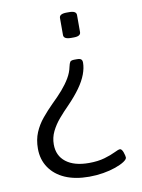

<svg xmlns="http://www.w3.org/2000/svg" viewBox="-81 -581 608 821"><g transform="rotate(-10 222.5 -171.0)"><path d="M275 -321Q288 -321 293 -316.5Q298 -312 298 -302Q298 -279 288 -252Q278 -225 257 -195.5Q236 -166 203 -132Q181 -110 160.5 -86Q140 -62 127 -35.5Q114 -9 114 21Q114 70 149.5 97.5Q185 125 249 125Q288 125 317 116.5Q346 108 364 99Q382 90 389 90Q393 90 396.5 94.5Q400 99 402.5 106Q405 113 406.5 119.5Q408 126 408 129Q408 137 393.5 146.5Q379 156 355 164.5Q331 173 301 178Q271 183 240 183Q179 183 135.5 164Q92 145 68 109.5Q44 74 44 27Q44 -12 57 -43Q70 -74 92 -100.5Q114 -127 138 -151Q165 -177 185 -200Q205 -223 219 -246.5Q233 -270 238 -295Q241 -309 245 -315Q249 -321 264 -321ZM277 -525Q293 -525 300.5 -520.5Q308 -516 308 -507V-433Q308 -424 300.5 -419.5Q293 -415 277 -415H266Q250 -415 242 -419.5Q234 -424 234 -433V-507Q234 -516 242 -520.5Q250 -525 266 -525Z"/></g></svg>

Font: Asap Light
Style: Regular
Weight: 300
Designer: Pablo Cosgaya
Foundry: Omnibus-Type
Version: Version 3.001